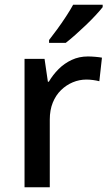

<svg xmlns="http://www.w3.org/2000/svg" viewBox="-20 -786 465 806"><path d="M349 -549Q363 -549 380 -547.5Q397 -546 408 -544L397 -445Q386 -448 371 -450Q356 -452 343 -452Q313 -452 285.5 -440.5Q258 -429 236 -407.5Q214 -386 201.5 -355Q189 -324 189 -284V0H83V-539H167L181 -443H185Q202 -472 226 -496Q250 -520 281 -534.5Q312 -549 349 -549ZM411 -756Q400 -742 381.5 -722Q363 -702 340.5 -680.5Q318 -659 296 -639.5Q274 -620 256 -606H186V-618Q201 -637 220 -663Q239 -689 257 -716.5Q275 -744 287 -766H411Z"/></svg>

Font: Noto Sans Devanagari Medium
Style: Regular
Weight: 500
Version: Version 2.003